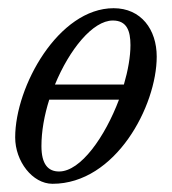

<svg xmlns="http://www.w3.org/2000/svg" viewBox="-20 -434 420 468"><path d="M257 -414C123 -414 17 -224 17 -99C17 -41 59 14 108 14C262 14 362 -176 362 -296C362 -362 324 -414 257 -414ZM255 -384C289 -384 298 -359 298 -324C298 -296 292 -262 282 -228H114C149 -313 206 -384 255 -384ZM124 -16C97 -16 81 -34 81 -78C81 -114 88 -153 100 -191H270C236 -101 177 -16 124 -16Z"/></svg>

Font: EB Garamond
Style: Italic
Weight: 400
Italic angle: -17.2°
Designer: Georg Duffner and Octavio Pardo
Foundry: Georg Duffner
Version: Version 1.000;PS 001.000;hotconv 1.0.88;makeotf.lib2.5.64775